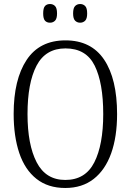

<svg xmlns="http://www.w3.org/2000/svg" viewBox="-20 -926 652 956"><path d="M305 10Q219 10 161.5 -35.5Q104 -81 76 -164Q48 -247 48 -359Q48 -530 112.5 -627.5Q177 -725 306 -725Q434 -725 498.5 -629Q563 -533 563 -358Q563 -245 533.5 -162.5Q504 -80 446.5 -35Q389 10 305 10ZM305 -30Q405 -30 449.5 -117.5Q494 -205 494 -358Q494 -513 451.5 -599Q409 -685 306 -685Q207 -685 162 -599Q117 -513 117 -358Q117 -206 162.5 -118Q208 -30 305 -30ZM379 -813Q364 -813 354 -823Q344 -833 344 -859Q344 -886 354 -896Q364 -906 379 -906Q394 -906 404 -896Q414 -886 414 -859Q414 -833 404 -823Q394 -813 379 -813ZM229 -813Q213 -813 204 -823Q195 -833 195 -859Q195 -886 204 -896Q213 -906 229 -906Q244 -906 254 -896Q264 -886 264 -859Q264 -833 254 -823Q244 -813 229 -813Z"/></svg>

Font: Noto Serif Bengali Condensed Light
Style: Regular
Weight: 300
Width: 3
Designer: Juan Bruce, Universal Thirst, Indian Type Foundry and the Monotype Design Team.
Foundry: Monotype Imaging Inc.
Version: Version 2.003; ttfautohint (v1.8.4.7-5d5b)